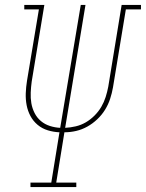

<svg xmlns="http://www.w3.org/2000/svg" viewBox="-20 -755 589 775"><path d="M103 0V-18H187L220 -221Q196 -222 173 -229Q150 -236 132 -251Q114 -266 103 -286.5Q92 -307 87.5 -330.5Q83 -354 84 -379Q85 -404 89 -429L137 -717H78V-735H159L108 -426Q105 -404 104 -381.5Q103 -359 106.5 -338.5Q110 -318 119.5 -299Q129 -280 145 -266.5Q161 -253 181.5 -246.5Q202 -240 223 -239L306 -735H325L243 -239Q264 -240 285.5 -245Q307 -250 326 -261Q345 -272 361.5 -288.5Q378 -305 389 -324Q400 -343 406.5 -363.5Q413 -384 417 -405L471 -735H549V-717H488L436 -402Q432 -379 424.5 -356Q417 -333 404 -312Q391 -291 372.5 -273.5Q354 -256 332.5 -244Q311 -232 287.5 -226.5Q264 -221 240 -221L207 -18H288V0Z"/></svg>

Font: Iosevka Curly Slab ThObl
Style: Regular
Weight: 100
Italic angle: -9°
Monospace: yes
Designer: Belleve Invis
Foundry: Belleve Invis
Version: Version 11.0.0; ttfautohint (v1.8.3)